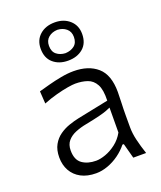

<svg xmlns="http://www.w3.org/2000/svg" viewBox="-148 -894 837 998"><g transform="rotate(-20 270.5 -394.5)"><path d="M232.6 -50.9Q186.3 -50.9 156 -72.5Q125.7 -94.2 125.7 -145.6Q125.7 -178.4 142.8 -198.5Q160 -218.7 188 -230Q216 -241.4 248.7 -247.5Q298.6 -257.3 326.3 -264.4Q354 -271.4 368.4 -277Q382.9 -282.5 391.7 -286.9L390.9 -149.2Q372.5 -116.1 344.2 -94.3Q315.8 -72.4 285.8 -61.6Q255.9 -50.9 232.6 -50.9ZM211.1 10.5Q242.4 10.5 275.4 -1.4Q308.5 -13.3 338 -34.6Q367.5 -55.9 388.9 -82.9H396.6L418.8 0H489.8Q475.1 -43.9 466.1 -82Q457 -120.1 457 -153.6V-220.2Q457 -254.3 458.6 -289.7Q460.1 -325.1 460.1 -348.3Q460.1 -443.4 411.3 -486.1Q362.5 -528.8 279.7 -528.8Q247.3 -528.8 210.3 -521.8Q173.3 -514.9 139.2 -505.7Q105 -496.6 80.9 -489.7L85.3 -420.9Q123 -436.1 159.3 -445.7Q195.5 -455.4 223.8 -460.1Q252.1 -464.8 266.6 -464.8Q303.5 -464.8 333 -454.7Q362.4 -444.5 378.8 -414.5Q395.2 -384.5 393 -324.8L221.5 -289.7Q195.9 -284.5 167.3 -274.6Q138.7 -264.8 113.9 -247.4Q89 -230 73.3 -201.9Q57.5 -173.9 57.5 -132.2Q57.5 -90.9 75.4 -58.6Q93.4 -26.2 127.6 -7.9Q161.8 10.5 211.1 10.5ZM273.8 -630.8Q244.6 -632.1 225.2 -647.8Q205.7 -663.4 205.7 -695.7Q205.7 -725.3 225.4 -741.8Q245 -758.3 274.8 -759.5Q304 -758.3 323.7 -741.7Q343.4 -725.2 343.4 -695.7Q343.4 -663.4 323.7 -647.8Q304 -632.1 273.8 -630.8ZM273.8 -589.4Q324.7 -589.4 356.9 -616.9Q389.1 -644.4 389.1 -695.8Q389.1 -743 356.9 -771.7Q324.8 -800.5 274.8 -800.5Q223.9 -800.5 191.9 -772Q160 -743.6 160 -695.8Q160 -644.9 191.9 -617.2Q223.8 -589.4 273.8 -589.4Z"/></g></svg>

Font: Pinar-VF-FD
Style: Regular
Weight: 300
Designer: Amin Abedi
Version: Version 3.0